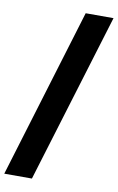

<svg xmlns="http://www.w3.org/2000/svg" viewBox="-109 -762 646 1053"><g transform="rotate(10 214.0 -236.0)"><path d="M280 -708H435L147 236H-7Z"/></g></svg>

Font: Martel Sans ExtraBold
Style: Regular
Weight: 800
Designer: Dan Reynolds and Mathieu Réguer
Foundry: Dan Reynolds and Mathieu Réguer
Version: Version 1.002; ttfautohint (v1.1) -l 5 -r 5 -G 72 -x 0 -D la